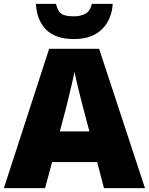

<svg xmlns="http://www.w3.org/2000/svg" viewBox="-20 -968 766 988"><path d="M515 0 480 -134H248L212 0H0L233 -717H490L726 0ZM409 -409Q404 -428 395 -463.5Q386 -499 377 -537Q368 -575 363 -599Q359 -575 350.5 -539Q342 -503 333.5 -468Q325 -433 319 -409L288 -292H440ZM560 -948Q555 -866 503.5 -816.5Q452 -767 361 -767Q266 -767 217.5 -815.5Q169 -864 165 -948H268Q279 -906 299.5 -895Q320 -884 361 -884Q393 -884 418 -896.5Q443 -909 453 -948Z"/></svg>

Font: Noto Sans Oriya Blk
Style: Regular
Weight: 900
Designer: Amélie Bonet and Sol Matas
Foundry: Google LLC
Version: Version 2.006; ttfautohint (v1.8.4.7-5d5b)